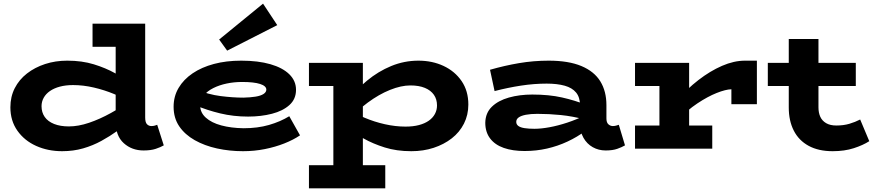

<svg xmlns="http://www.w3.org/2000/svg" viewBox="-20 -816 4801 1054"><path d="M321 14Q243 14 178.5 -15Q114 -44 75.5 -98.5Q37 -153 37 -227Q37 -285 61 -332Q85 -379 128 -412.5Q171 -446 227.5 -464.5Q284 -483 349 -483Q430 -483 495 -463Q560 -443 611 -414.5Q662 -386 698 -360V-252Q659 -278 606 -300Q553 -322 495 -335.5Q437 -349 381 -349Q341 -349 309 -340.5Q277 -332 254.5 -316.5Q232 -301 220 -279.5Q208 -258 208 -233Q208 -199 225.5 -174Q243 -149 277 -135.5Q311 -122 358 -122Q410 -122 469 -142Q528 -162 588.5 -195.5Q649 -229 705 -269V-157Q667 -128 625 -98Q583 -68 536.5 -42.5Q490 -17 436.5 -1.5Q383 14 321 14ZM768 10Q704 10 659.5 -30Q615 -70 615 -147V-686H777V-171Q777 -144 787 -134Q797 -124 811 -124Q822 -124 830 -126.5Q838 -129 843 -131L879 -18Q862 -8 835 1Q808 10 768 10ZM488 -559V-686H754V-559Z M1314 14Q1240 14 1171.5 -1Q1103 -16 1049 -46.5Q995 -77 964 -122.5Q933 -168 933 -230Q933 -287 960.5 -333.5Q988 -380 1037.5 -413.5Q1087 -447 1154.5 -465Q1222 -483 1304 -483Q1397 -483 1464.5 -463.5Q1532 -444 1568.5 -408Q1605 -372 1605 -323Q1605 -272 1569 -239.5Q1533 -207 1473 -191.5Q1413 -176 1342 -176Q1262 -176 1189 -193.5Q1116 -211 1050 -239V-327Q1124 -297 1191.5 -288.5Q1259 -280 1316 -280Q1355 -281 1383 -285.5Q1411 -290 1426.5 -300Q1442 -310 1442 -324Q1442 -344 1408 -355Q1374 -366 1309 -366Q1265 -366 1224.5 -357.5Q1184 -349 1151 -332.5Q1118 -316 1098.5 -292Q1079 -268 1079 -236Q1079 -198 1110 -170Q1141 -142 1195 -127.5Q1249 -113 1317 -112Q1394 -112 1456.5 -130Q1519 -148 1568 -178L1627 -73Q1590 -48 1540.5 -28.5Q1491 -9 1433.5 2.5Q1376 14 1314 14ZM1227 -538 1183 -599 1424 -796 1502 -678Z M2238 14Q2157 14 2092 -6.5Q2027 -27 1976.5 -55.5Q1926 -84 1889 -109V-217Q1929 -192 1982 -169.5Q2035 -147 2093 -134Q2151 -121 2206 -121Q2248 -121 2280 -129.5Q2312 -138 2334 -153.5Q2356 -169 2367.5 -190.5Q2379 -212 2379 -237Q2379 -271 2362 -295.5Q2345 -320 2312.5 -333.5Q2280 -347 2233 -347Q2182 -347 2121 -322.5Q2060 -298 1998.5 -252.5Q1937 -207 1883 -145V-257Q1933 -322 1994.5 -373Q2056 -424 2127.5 -453.5Q2199 -483 2277 -483Q2353 -483 2415 -454Q2477 -425 2514 -371Q2551 -317 2551 -242Q2551 -185 2527 -137.5Q2503 -90 2460 -56.5Q2417 -23 2360.5 -4.5Q2304 14 2238 14ZM1676 218V91H2095V218ZM1810 178V-471H1972V178ZM1676 -344V-471H1961V-344Z M3305 10Q3266 10 3234 -8Q3202 -26 3183 -59.5Q3164 -93 3164 -138V-238Q3164 -282 3142.5 -308Q3121 -334 3080 -345.5Q3039 -357 2981 -357Q2912 -357 2840 -346Q2768 -335 2695 -316L2670 -433Q2750 -456 2829.5 -469.5Q2909 -483 2992 -483Q3101 -483 3171.5 -453.5Q3242 -424 3275.5 -369.5Q3309 -315 3309 -239V-166Q3309 -143 3320 -133.5Q3331 -124 3344 -124Q3354 -124 3362.5 -126.5Q3371 -129 3377 -131L3411 -18Q3394 -8 3368.5 1Q3343 10 3305 10ZM2860 13Q2794 13 2745.5 -4Q2697 -21 2670.5 -56Q2644 -91 2644 -142Q2645 -196 2680 -230Q2715 -264 2773.5 -280.5Q2832 -297 2902 -297Q2994 -297 3065 -281Q3136 -265 3196 -241V-159Q3123 -178 3058.5 -184.5Q2994 -191 2930 -191Q2893 -191 2867 -186Q2841 -181 2827.5 -171.5Q2814 -162 2814 -147Q2814 -133 2825.5 -124.5Q2837 -116 2860 -112.5Q2883 -109 2914 -109Q2950 -109 2996.5 -117.5Q3043 -126 3094.5 -143Q3146 -160 3196 -185L3193 -97Q3149 -64 3095.5 -39Q3042 -14 2983 -0.5Q2924 13 2860 13Z M3695 -152V-263Q3750 -327 3814 -376.5Q3878 -426 3943.5 -454.5Q4009 -483 4070 -483H4135V-244H3995V-326Q3963 -325 3914 -305.5Q3865 -286 3808.5 -248.5Q3752 -211 3695 -152ZM3466 0V-127H3890V0ZM3600 -44V-471H3763V-44ZM3466 -344V-471H3752V-344Z M4551 14Q4473 14 4419 -15.5Q4365 -45 4337.5 -99Q4310 -153 4310 -226V-602H4473V-227Q4473 -197 4483 -175Q4493 -153 4515 -140Q4537 -127 4571 -127Q4611 -127 4643 -136.5Q4675 -146 4702 -160L4752 -41Q4718 -19 4667 -2.5Q4616 14 4551 14ZM4195 -344V-471H4678V-344Z"/></svg>

Font: BioRhyme SemiExpanded ExtraBold
Style: Regular
Weight: 800
Width: 6
Designer: Aoife Mooney
Foundry: Aoife Mooney Type
Version: Version 1.600;gftools[0.9.33]